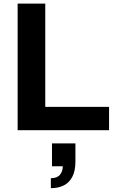

<svg xmlns="http://www.w3.org/2000/svg" viewBox="-20 -706 631 1041"><path d="M75.6 0V-686.4H225.4V-126.7H571.3V0ZM255.7 314.3V260.3Q289.4 260.3 304.9 241.7Q320.4 223 320.4 195.6H261.9V71.4H388.9V169.3Q388.9 221.5 371.6 253.6Q354.4 285.7 324.4 300Q294.4 314.3 255.7 314.3Z"/></svg>

Font: Archivo Variable SemiBold
Style: Regular
Weight: 600
Designer: Hector Gatti
Foundry: Omnibus-Type
Version: Version 2.001